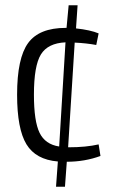

<svg xmlns="http://www.w3.org/2000/svg" viewBox="-20 -710 449 730"><path d="M355 -161 362 -117Q302 -95 234 -95L227 0H193L200 -96Q116 -103 80.5 -161.5Q45 -220 45 -350Q45 -489 87 -546.5Q129 -604 230 -604H233L241 -690H275L269 -602Q324 -596 355 -583L346 -539Q308 -546 264 -548L239 -150H241Q307 -150 355 -161ZM109 -350Q109 -249 130.5 -205Q152 -161 205 -153L229 -549Q162 -546 135.5 -503Q109 -460 109 -350Z"/></svg>

Font: exo2condensed_l
Style: Regular
Weight: 300
Width: 3
Designer: Natanael Gama
Version: Version 1.001;PS 001.001;hotconv 1.0.70;makeotf.lib2.5.58329